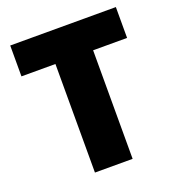

<svg xmlns="http://www.w3.org/2000/svg" viewBox="-130 -819 851 924"><g transform="rotate(-20 295.5 -357.0)"><path d="M392 0V-556H566V-714H25V-556H199V0Z"/></g></svg>

Font: Noto Sans Kannada Black
Style: Regular
Weight: 900
Designer: Jelle Bosma - Monotype Design Team
Foundry: Monotype Imaging Inc.
Version: Version 2.005